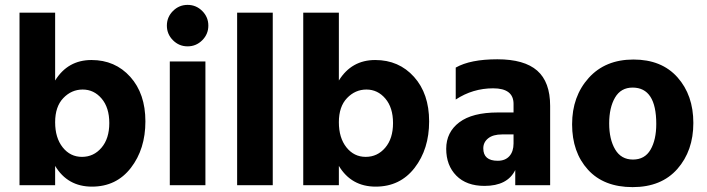

<svg xmlns="http://www.w3.org/2000/svg" viewBox="-20 -759 2897 787"><path d="M319 -392Q273 -392 239.5 -357Q206 -322 206 -258Q206 -194 237 -155Q268 -116 316 -116Q364 -116 396 -153.5Q428 -191 428 -254.5Q428 -318 396.5 -355Q365 -392 319 -392ZM206 0H60V-707H206V-429Q258 -513 355 -513Q452 -513 514 -444Q576 -375 576 -261.5Q576 -148 516.5 -71Q457 6 357 6Q257 6 206 -79Z M809 -714Q834 -689 834 -654Q834 -619 809 -594Q784 -569 749 -569Q714 -569 689 -594Q664 -619 664 -654Q664 -689 689 -714Q714 -739 749 -739Q784 -739 809 -714ZM822 0H676V-507H822Z M1098 0H952V-707H1098Z M1482 -392Q1436 -392 1402.5 -357Q1369 -322 1369 -258Q1369 -194 1400 -155Q1431 -116 1479 -116Q1527 -116 1559 -153.5Q1591 -191 1591 -254.5Q1591 -318 1559.5 -355Q1528 -392 1482 -392ZM1369 0H1223V-707H1369V-429Q1421 -513 1518 -513Q1615 -513 1677 -444Q1739 -375 1739 -261.5Q1739 -148 1679.5 -71Q1620 6 1520 6Q1420 6 1369 -79Z M1966 3Q1892 3 1850.5 -39Q1809 -81 1809 -149Q1809 -217 1862.5 -257.5Q1916 -298 2021 -298H2085V-333Q2085 -397 2001.5 -397Q1918 -397 1848 -351V-482Q1908 -516 2018.5 -516Q2129 -516 2182 -469.5Q2235 -423 2235 -325V0H2092V-62Q2060 3 1966 3ZM2020 -100Q2051 -100 2068 -119Q2085 -138 2085 -171V-208H2038Q2001 -208 1981 -192Q1961 -176 1961 -151Q1961 -100 2020 -100Z M2670 -251Q2670 -400 2573 -400Q2525 -400 2501 -359Q2477 -318 2477 -253Q2477 -188 2501.5 -146.5Q2526 -105 2574.5 -105Q2623 -105 2646.5 -145.5Q2670 -186 2670 -251ZM2576.5 -515Q2692 -515 2757 -442Q2822 -369 2822 -255Q2822 -141 2756.5 -66.5Q2691 8 2573 8Q2455 8 2390 -63.5Q2325 -135 2325 -249.5Q2325 -364 2393 -439.5Q2461 -515 2576.5 -515Z"/></svg>

Font: Hind Colombo
Style: Bold
Weight: 700
Designer: Jyotish Sonowal, Aditi Pimprikar
Foundry: Indian Type Foundry
Version: Version 1.000;PS 1.0;hotconv 1.0.86;makeotf.lib2.5.63406; tt